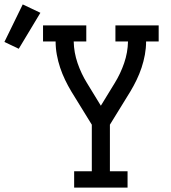

<svg xmlns="http://www.w3.org/2000/svg" viewBox="-157 -850 777 870"><path d="M179 0V-74H259V-285L166 -436Q151 -461 138 -488Q125 -515 115.5 -543.5Q106 -572 100.5 -602Q95 -632 95 -662H38V-735H234V-662H177Q178 -612 194.5 -564Q211 -516 237 -474L300 -371L363 -474Q389 -516 405.5 -564Q422 -612 423 -662H366V-735H562V-662H505Q505 -632 499.5 -602Q494 -572 484.5 -543.5Q475 -515 462 -488Q449 -461 434 -436L341 -285V-74H421V0ZM-72 -629 -137 -660 -54 -830 26 -792Z"/></svg>

Font: Iosevka Curly Slab Extended
Style: Regular
Weight: 400
Width: 7
Monospace: yes
Designer: Belleve Invis
Foundry: Belleve Invis
Version: Version 11.1.0; ttfautohint (v1.8.3)